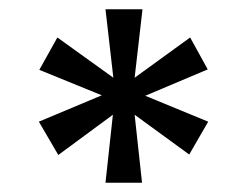

<svg xmlns="http://www.w3.org/2000/svg" viewBox="-20 -755 532 415"><path d="M208 -360 224 -507 106 -420 64 -492 200 -549 65 -604 104 -674 225 -587 208 -735H288L271 -587L391 -674L429 -605L294 -548L430 -492L389 -421L271 -507L287 -360Z"/></svg>

Font: Ultramarine Medium
Style: Regular
Weight: 500
Designer: Colophon Foundry, Jonny Pinhorn
Foundry: Colophon Foundry
Version: Version 1.200; ttfautohint (v1.8.3)